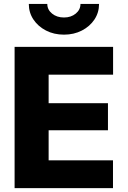

<svg xmlns="http://www.w3.org/2000/svg" viewBox="-20 -969 657 989"><path d="M55.2 0V-727.5H562.5V-584.5H230.5V-437.5H536.1V-297.9H230.5V-143.1H562V0ZM309.6 -790.5Q257.8 -790.5 216.8 -811.8Q175.8 -833 152.1 -868.7Q128.4 -904.3 128.4 -948.7H223.6Q223.6 -918.9 248.3 -898.9Q272.9 -878.9 309.6 -878.9Q345.7 -878.9 370.1 -898.9Q394.5 -918.9 394.5 -948.7H490.2Q490.2 -904.3 466.6 -868.7Q442.9 -833 401.9 -811.8Q360.8 -790.5 309.6 -790.5Z"/></svg>

Font: Inter Extra Bold
Style: Regular
Weight: 800
Designer: Rasmus Andersson
Foundry: rsms
Version: Version 4.000;git-3c8e0fc